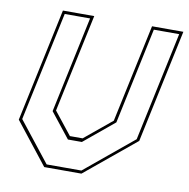

<svg xmlns="http://www.w3.org/2000/svg" viewBox="-79 -777 839 854"><g transform="rotate(10 340.5 -350.0)"><path d="M176 0 28 -188 137 -700H278.5L184 -257L264.5 -155.5H322L445 -257L539.5 -700H681L572 -188L344 0ZM184.5 -13.5H341.5L559.5 -193.5L664.5 -686.5H550L457.5 -251.5L321.5 -139H258.5L169.5 -251.5L262 -686.5H147.5L42.5 -193.5Z"/></g></svg>

Font: Tourney Thin
Style: Italic
Weight: 100
Italic angle: -12°
Designer: Tyler Finck
Foundry: Etcetera Type Co
Version: Version 1.015